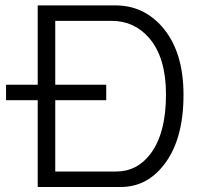

<svg xmlns="http://www.w3.org/2000/svg" viewBox="-20 -708 792 728"><path d="M123 -687.5V-386.7H2.9V-328.1H123V1H437.5Q536.1 1 600.6 -82Q675.8 -176.8 675.8 -348.6Q675.8 -513.7 594.7 -606.4Q523.4 -687.5 418 -687.5ZM189.5 -628.9H403.3Q489.3 -628.9 545.9 -563.5Q609.4 -489.3 609.4 -349.6Q609.4 -203.1 550.8 -125Q500 -57.6 419.9 -57.6H189.5V-328.1H382.8V-386.7H189.5Z"/></svg>

Font: Dotum
Style: Regular
Weight: 400
Version: Version 2.21